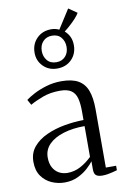

<svg xmlns="http://www.w3.org/2000/svg" viewBox="-100 -976 677 1041"><g transform="rotate(-10 238.5 -455.0)"><path d="M170 8.5Q133.5 8.5 99.5 -6.2Q65.5 -21 43.5 -51.8Q21.5 -82.5 21.5 -131Q21.5 -179.5 49.8 -213Q78 -246.5 123.8 -267.2Q169.5 -288 223.5 -297.5Q277.5 -307 328.5 -307.5V-355.5Q328.5 -399 320.8 -427.8Q313 -456.5 291.8 -471.2Q270.5 -486 229.5 -486Q177 -486 135.2 -470.5Q93.5 -455 64 -438L47.5 -467.5Q62.5 -479.5 92.5 -495.5Q122.5 -511.5 162.2 -523.5Q202 -535.5 246 -535.5Q305 -535.5 339.2 -515.8Q373.5 -496 388.2 -456Q403 -416 403 -354.5V-32.5H459.5V-8Q449 -5 435.5 -1.5Q422 2 407.2 4.5Q392.5 7 377 7Q355 7 343.5 -1.5Q332 -10 332 -34.5V-79.5Q322 -65.5 299.5 -44.5Q277 -23.5 244.2 -7.5Q211.5 8.5 170 8.5ZM193.5 -40Q232 -40 265.8 -58Q299.5 -76 328.5 -104.5V-274Q263 -274 211.8 -258.2Q160.5 -242.5 131.2 -212.8Q102 -183 102 -140.5Q102 -107.5 114.5 -85Q127 -62.5 148 -51.2Q169 -40 193.5 -40ZM237.5 -607Q191 -607 160.8 -637.5Q130.5 -668 130.5 -712Q130.5 -760 161.5 -791.2Q192.5 -822.5 241 -822.5Q264.5 -822.5 284.5 -812.5L351.5 -917.5L398 -885.5Q391 -873 376.8 -857.2Q362.5 -841.5 345.2 -825.8Q328 -810 311.5 -797.5Q347.5 -766.5 347.5 -716.5Q347.5 -669 316.8 -638Q286 -607 237.5 -607ZM239 -641.5Q269.5 -641.5 288.2 -661.8Q307 -682 307 -714.5Q307 -744.5 289.5 -766Q272 -787.5 239 -787.5Q208.5 -787.5 189.5 -767.2Q170.5 -747 170.5 -714.5Q170.5 -684.5 188.2 -663Q206 -641.5 239 -641.5Z"/></g></svg>

Font: Merriweather 96pt Light
Style: Regular
Weight: 300
Version: Version 2.100